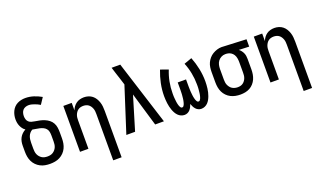

<svg xmlns="http://www.w3.org/2000/svg" viewBox="-91 -1313 3481 2084"><g transform="rotate(-20 1650.0 -271.0)"><path d="M275 12Q246 12 217.5 7Q189 2 163 -11.5Q137 -25 116.5 -46Q96 -67 83.5 -93Q71 -119 66 -147.5Q61 -176 61 -205V-274Q61 -298 65.5 -321.5Q70 -345 81.5 -366Q93 -387 110.5 -403.5Q128 -420 149 -431Q132 -442 120 -458Q108 -474 100 -492.5Q92 -511 88.5 -530.5Q85 -550 85 -570Q85 -594 90 -617.5Q95 -641 105.5 -663Q116 -685 132.5 -702.5Q149 -720 170.5 -731Q192 -742 215.5 -747Q239 -752 263 -752Q312 -752 358.5 -737Q405 -722 447 -698L398 -624Q384 -633 368.5 -640Q353 -647 337 -653Q321 -659 304.5 -663Q288 -667 271 -667Q252 -667 234 -660.5Q216 -654 204 -640.5Q192 -627 187 -608.5Q182 -590 182 -572Q182 -553 187.5 -535Q193 -517 206.5 -504.5Q220 -492 238 -487Q256 -482 275 -479Q303 -475 330 -469Q357 -463 383 -452.5Q409 -442 431.5 -424.5Q454 -407 467.5 -382.5Q481 -358 485 -330Q489 -302 489 -274V-205Q489 -176 484 -147.5Q479 -119 466.5 -93Q454 -67 433.5 -46Q413 -25 387 -11.5Q361 2 332.5 7Q304 12 275 12ZM275 -73Q292 -73 308.5 -76.5Q325 -80 339 -89Q353 -98 364 -111Q375 -124 381.5 -139.5Q388 -155 390 -171.5Q392 -188 392 -205V-274Q392 -295 388 -315.5Q384 -336 371 -351.5Q358 -367 339 -376Q320 -385 300 -389.5Q280 -394 259.5 -397Q239 -400 219 -404Q202 -395 189.5 -380.5Q177 -366 170 -348.5Q163 -331 160.5 -312Q158 -293 158 -274V-205Q158 -188 160 -171.5Q162 -155 168.5 -139.5Q175 -124 186 -111Q197 -98 211 -89Q225 -80 241.5 -76.5Q258 -73 275 -73Z M930 210V-325Q930 -341 928.5 -357Q927 -373 921.5 -388Q916 -403 907 -416.5Q898 -430 885 -439.5Q872 -449 856.5 -453Q841 -457 825 -457Q809 -457 793.5 -453Q778 -449 765 -439.5Q752 -430 743 -416.5Q734 -403 728.5 -388Q723 -373 721.5 -357Q720 -341 720 -325V0H623V-530H720V-443Q728 -465 742 -484Q756 -503 775 -516.5Q794 -530 817 -536Q840 -542 864 -542Q889 -542 914 -534.5Q939 -527 959 -511Q979 -495 992.5 -473Q1006 -451 1014 -426.5Q1022 -402 1024.5 -376.5Q1027 -351 1027 -325V210Z M1158 0 1326 -523 1303 -596Q1291 -632 1279.5 -668Q1268 -704 1257 -740H1357L1592 0H1491L1376 -388L1259 0Z M2022 12Q2004 12 1987.5 4.5Q1971 -3 1959 -16.5Q1947 -30 1939 -46Q1931 -62 1925 -79Q1919 -62 1911 -46Q1903 -30 1891 -16.5Q1879 -3 1862.5 4.5Q1846 12 1828 12Q1807 12 1787.5 3.5Q1768 -5 1753.5 -20Q1739 -35 1729 -53Q1719 -71 1712 -90.5Q1705 -110 1700 -130.5Q1695 -151 1692.5 -171.5Q1690 -192 1688.5 -212.5Q1687 -233 1687 -254Q1687 -328 1702 -400.5Q1717 -473 1744 -542L1834 -510Q1809 -449 1796.5 -384Q1784 -319 1784 -253Q1784 -243 1784 -233.5Q1784 -224 1784.5 -214Q1785 -204 1786 -194.5Q1787 -185 1788 -175Q1789 -165 1790 -155.5Q1791 -146 1793 -136.5Q1795 -127 1797.5 -117.5Q1800 -108 1803.5 -99Q1807 -90 1813.5 -81.5Q1820 -73 1830 -73Q1841 -73 1847.5 -82Q1854 -91 1857.5 -101Q1861 -111 1863.5 -121Q1866 -131 1868 -141Q1870 -151 1871 -161.5Q1872 -172 1873 -182Q1874 -192 1875 -202.5Q1876 -213 1876 -223.5Q1876 -234 1876.5 -244.5Q1877 -255 1877 -265V-345H1973V-265Q1973 -255 1973.5 -244.5Q1974 -234 1974 -223.5Q1974 -213 1975 -202.5Q1976 -192 1977 -182Q1978 -172 1979 -161.5Q1980 -151 1982 -141Q1984 -131 1986.5 -121Q1989 -111 1992.5 -101Q1996 -91 2002.5 -82Q2009 -73 2020 -73Q2030 -73 2036.5 -81.5Q2043 -90 2046.5 -99Q2050 -108 2052.5 -117.5Q2055 -127 2057 -136.5Q2059 -146 2060 -155.5Q2061 -165 2062 -175Q2063 -185 2064 -194.5Q2065 -204 2065.5 -214Q2066 -224 2066 -233.5Q2066 -243 2066 -253Q2066 -319 2053.5 -384Q2041 -449 2016 -510L2106 -542Q2133 -473 2148 -400.5Q2163 -328 2163 -254Q2163 -233 2161.5 -212.5Q2160 -192 2157.5 -171.5Q2155 -151 2150 -130.5Q2145 -110 2138 -90.5Q2131 -71 2121 -53Q2111 -35 2096.5 -20Q2082 -5 2062.5 3.5Q2043 12 2022 12Z M2474 12Q2445 12 2416.5 6.5Q2388 1 2362.5 -12Q2337 -25 2316.5 -46Q2296 -67 2283.5 -93Q2271 -119 2266 -147.5Q2261 -176 2261 -205V-325Q2261 -352 2265 -379.5Q2269 -407 2280.5 -431.5Q2292 -456 2310 -477Q2328 -498 2351.5 -512Q2375 -526 2401.5 -534.5Q2428 -543 2456 -543Q2460 -543 2465 -542.5Q2470 -542 2475 -542L2739 -530V-445L2621 -450Q2635 -439 2646 -425Q2657 -411 2664.5 -394.5Q2672 -378 2674.5 -360.5Q2677 -343 2677 -325V-205Q2677 -177 2672.5 -149Q2668 -121 2656.5 -95Q2645 -69 2626 -47.5Q2607 -26 2582.5 -12.5Q2558 1 2530 6.5Q2502 12 2474 12ZM2473 -73Q2489 -73 2505 -77Q2521 -81 2534 -90.5Q2547 -100 2556.5 -113.5Q2566 -127 2571.5 -142Q2577 -157 2578.5 -173Q2580 -189 2580 -205V-325Q2580 -347 2576 -369.5Q2572 -392 2560.5 -411Q2549 -430 2529.5 -442Q2510 -454 2488 -456L2475 -457H2465Q2441 -457 2419 -445.5Q2397 -434 2383 -415Q2369 -396 2363.5 -372.5Q2358 -349 2358 -325V-205Q2358 -188 2360 -171.5Q2362 -155 2368.5 -140Q2375 -125 2385.5 -111.5Q2396 -98 2410 -89.5Q2424 -81 2440.5 -77Q2457 -73 2473 -73Z M3130 210V-325Q3130 -341 3128.5 -357Q3127 -373 3121.5 -388Q3116 -403 3107 -416.5Q3098 -430 3085 -439.5Q3072 -449 3056.5 -453Q3041 -457 3025 -457Q3009 -457 2993.5 -453Q2978 -449 2965 -439.5Q2952 -430 2943 -416.5Q2934 -403 2928.5 -388Q2923 -373 2921.5 -357Q2920 -341 2920 -325V0H2823V-530H2920V-443Q2928 -465 2942 -484Q2956 -503 2975 -516.5Q2994 -530 3017 -536Q3040 -542 3064 -542Q3089 -542 3114 -534.5Q3139 -527 3159 -511Q3179 -495 3192.5 -473Q3206 -451 3214 -426.5Q3222 -402 3224.5 -376.5Q3227 -351 3227 -325V210Z"/></g></svg>

Font: Lode Dark Term
Style: Bold
Weight: 700
Monospace: yes
Designer: Belleve Invis
Foundry: Belleve Invis
Version: Version 29.2.0